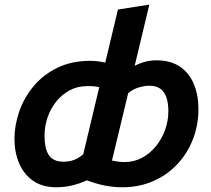

<svg xmlns="http://www.w3.org/2000/svg" viewBox="-20 -796 913 830"><path d="M223.8 13.5Q162.2 13.5 122 -15.2Q81.8 -44 62.1 -91.5Q42.5 -139 42.5 -195Q42.5 -254 63 -313.6Q83.5 -373.2 124.9 -423Q166.2 -472.8 227.8 -502.9Q289.2 -533 370.2 -533Q387.5 -533 403.2 -531Q419 -529 435 -525.2L489.8 -754.8L625.5 -776L562.2 -511.5Q584.5 -523 607.6 -529.1Q630.8 -535.2 656 -535.2Q718.2 -535.2 758.4 -507.5Q798.5 -479.8 818.1 -432.4Q837.8 -385 837.8 -325Q837.8 -254 813.4 -192.5Q789 -131 745.2 -84.9Q701.5 -38.8 641.4 -12.6Q581.2 13.5 509 13.5Q469.8 13.5 431.4 5.8Q393 -2 355.8 -16.5Q323.2 -1.8 290.9 5.9Q258.5 13.5 223.8 13.5ZM253.8 -97Q279.2 -97 299.8 -104.6Q320.2 -112.2 340 -129.5L409.2 -419.8Q396 -421.8 387.2 -422.8Q378.5 -423.8 357.8 -423.8Q315 -423.8 280.9 -405.4Q246.8 -387 222.4 -356.1Q198 -325.2 185.2 -287.1Q172.5 -249 172.5 -208.8Q172.5 -183.5 176.6 -163Q180.8 -142.5 189.8 -127.6Q198.8 -112.8 214.8 -104.9Q230.8 -97 253.8 -97ZM518.5 -95.5Q560.2 -95.5 594.9 -114.4Q629.5 -133.2 654.8 -164.8Q680 -196.2 693.9 -235.2Q707.8 -274.2 707.8 -315.5Q707.8 -351 699.1 -375.6Q690.5 -400.2 672.5 -412.9Q654.5 -425.5 625 -425.5Q606.8 -425.5 581.1 -418.4Q555.5 -411.2 534 -392.8L464 -101.8Q478 -99.2 490.5 -97.4Q503 -95.5 518.5 -95.5Z"/></svg>

Font: Ubuntu Sans
Style: Italic
Weight: 400
Italic angle: -13.5°
Designer: Dalton Maag Ltd
Foundry: Dalton Maag Ltd
Version: Version 1.006